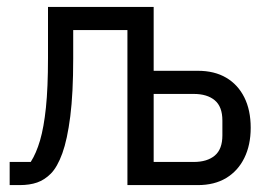

<svg xmlns="http://www.w3.org/2000/svg" viewBox="-20 -536 784 556"><path d="M8 0V-67H69Q85 -92 96 -129.5Q107 -167 113 -224.5Q119 -282 119 -368V-516H425V-331H553Q601 -331 635 -311Q669 -291 687.5 -254Q706 -217 706 -166Q706 -116 687.5 -78.5Q669 -41 635 -20.5Q601 0 553 0H349V-449H192V-366Q192 -266 183.5 -199Q175 -132 160.5 -92Q146 -52 127 -33Q109 -15 87.5 -7.5Q66 0 37 0ZM425 -67H541Q580 -67 602 -85.5Q624 -104 624 -144V-187Q624 -227 602 -245.5Q580 -264 541 -264H425Z"/></svg>

Font: IBM Plex Sans Condensed
Style: Regular
Weight: 400
Width: 3
Designer: Mike Abbink, Paul van der Laan, Pieter van Rosmalen
Foundry: Bold Monday
Version: Version 3.201